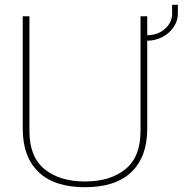

<svg xmlns="http://www.w3.org/2000/svg" viewBox="-20 -767 793 802"><path d="M723 -747V-710Q723 -680 705.5 -654Q688 -628 658.5 -612.5Q629 -597 595 -597V-229Q595 -112 529 -48.5Q463 15 335 15Q207 15 141 -48.5Q75 -112 75 -229V-699H103V-219Q103 -112 166 -60.5Q229 -9 335 -9Q441 -9 504 -60.5Q567 -112 567 -219V-699H595V-620Q639 -620 669 -646.5Q699 -673 699 -710V-747Z"/></svg>

Font: Prompt Thin
Style: Regular
Weight: 100
Designer: Katatrad Team
Foundry: CadsonDemak
Version: Version 1.030